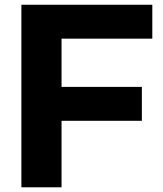

<svg xmlns="http://www.w3.org/2000/svg" viewBox="-20 -798 696 818"><path d="M242.2 -427.8H584.4V-283.3H242.2V0H71.1V-777.8H628.9V-633.3H242.2Z"/></svg>

Font: Paperlogy 8 ExtraBold
Style: Regular
Weight: 800
Designer: redesigned by Lee Juim, glyphs from Gmarket Sans & Montserrat
Foundry: PT&
Version: Version 1.001